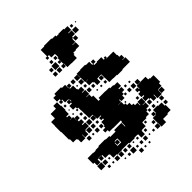

<svg xmlns="http://www.w3.org/2000/svg" viewBox="-212 -869 1013 1013"><g transform="rotate(-45 295.0 -362.5)"><path d="M64 -99H40V-120H31V-162H73V-160H90V-163H116V-167H168V-164H195V-157H216H235V-168H289V-141H292V-171H296V-179H284H240V-180H211V-222H193V-240H211V-222H217V-246H237V-253H224V-269H240V-273H214V-301H213V-280H191V-302H212V-306H187V-335H186V-364H185V-386H177V-376H167V-386H177V-397H158V-425H177V-432H163V-450H179V-454H155V-476H150V-463H134V-479H147V-487H128V-515H147V-526H197V-520H221V-494H223V-510H241V-492H225V-487H248V-460H251V-453H274V-429H255V-426H277V-396H255V-394H275V-375H286V-335H297V-346H347V-345H376V-339H400V-335H426V-307H406V-302H423V-280H406V-267H418V-255H406V-267H394V-249H370V-262H366V-247H345V-246H367V-226H377V-213H394V-195H406V-183H424V-164H427V-186H457V-156H435V-154H455V-128H435V-118H425V-98H401V-92H372V-91H368V-65H340V-63H335V-38H309V-63H304V-64H282V-61H242V-66H217H189V-64H155V-68H129V-94H155H125V-97H98V-119H92V-101H72V-120H64ZM364 -399H340V-423H334V-428H309V-454H326V-455H306V-484H305V-518H333V-520H371V-516H397V-493H403V-510H421V-492H404V-485H425V-488H459V-469H466V-477H478V-465H470V-464H479H525V-437H528V-422H543V-400H528V-398H549V-364H519H492V-361H452V-364H425V-365H396V-394H395V-424H370V-423H364ZM304 -489H280V-513H304ZM272 -491H252V-511H272ZM98 -245H66V-270H61V-275H36V-300H31V-342V-358H29V-404H30V-433H58V-465H98V-485H126V-458H129V-424H126V-397H107V-391H122V-371H108V-370H131V-345H132V-361H152V-341H136V-332H153V-310H136V-305H156V-277H130V-273H124V-249H100V-270H98ZM303 -460H281V-482H303ZM266 -467H258V-475H266ZM404 -457H414H404ZM299 -434H285V-448H299ZM184 -436V-448H181V-436ZM148 -435H136V-447H148ZM392 -401H372V-421H392ZM302 -401H282V-421H302ZM330 -403H314V-419H330ZM145 -408H139V-414H145ZM389 -374H375V-388H389ZM357 -376H347V-386H357ZM326 -377H318V-385H326ZM146 -377H138V-385H146ZM179 -344H165V-358H179ZM180 -313H164V-329H180ZM184 -279H160V-303H184ZM448 -285H436V-297H448ZM477 -286H467V-296H477ZM154 -249H130V-273H154ZM513 -130H491V-152H483V-159H460V-183H475V-189H460V-213H475V-222H463V-240H481V-228H484V-249H513V-250H491V-272H513V-250H551V-230H561V-226H587V-176H577V-156H551V-153H574V-129H550V-152H548V-125H516V-152H513ZM483 -250H461V-272H483ZM182 -251H162V-271H182ZM451 -252H433V-270H451ZM209 -254H195V-268H209ZM122 -221H102V-241H122ZM182 -221H162V-241H182ZM147 -226H137V-236H147ZM386 -227H378V-235H386ZM211 -192H193V-210H211ZM449 -194H435V-208H449ZM482 -131H462V-151H482ZM212 -101H192V-118H189V-96H216V-125H195V-121H212ZM73 -121H90V-122H73ZM542 -101H522V-121H542ZM480 -103H464V-119H480ZM449 -104H435V-118H449ZM506 -107H498V-115H506ZM459 -4H425V-33H424V-69H448V-72H433V-90H451V-75H455V-98H489V-75V-94H515V-70H521V-32H496V-27H459ZM67 -66H37V-96H67ZM93 -70H71V-92H93ZM541 -72H523V-90H541ZM388 -75H376V-87H388ZM117 -76H107V-86H117ZM153 -40H131V-62H153ZM183 -40H161V-62H183ZM241 -42H223V-60H241ZM211 -42H193V-60H211ZM420 -43H404V-59H420ZM89 -44H75V-58H89ZM359 -44H345V-58H359ZM298 -45H286V-57H298ZM117 -46H107V-56H117ZM266 -47H258V-55H266ZM245 -8H219V-34H245ZM423 -10H401V-32H423ZM332 -11H312V-31H332ZM300 -13H284V-29H300ZM209 -14H195V-28H209ZM268 -15H256V-27H268ZM388 -15H376V-27H388ZM176 -17H168V-25H176ZM356 -17H348V-25H356ZM272 19H252V-1H272ZM327 14H317V4H327ZM297 14H287V4H297ZM294 -587H276V-605H293V-648H299V-669H298V-688V-673H272V-691H262V-679H248V-693H260V-741H287V-744H343V-740H369V-733H386V-735H424V-730H449V-702H426V-699H448V-673H426V-666H445V-646H425V-665H419V-642H397V-640H419V-612H392V-609H371V-600H365V-576H325V-577H296V-604H294ZM472 -709H458V-723H472ZM498 -713H492V-719H498ZM478 -673H452V-699H478ZM263 -648H247V-664H263ZM293 -648H277V-664H293ZM270 -611H240V-641H270ZM234 -617H216V-635H234ZM292 -619H278V-633H292ZM266 -585H244V-607H266ZM235 -586H215V-606H235Z"/></g></svg>

Font: Rubik Storm
Style: Regular
Weight: 400
Designer: Hubert and Fischer, NaN
Foundry: Hubert and Fischer, NaN
Version: Version 2.201